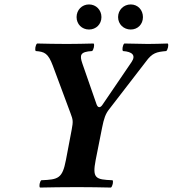

<svg xmlns="http://www.w3.org/2000/svg" viewBox="-20 -843 778 865"><path d="M411 -122 440 -268C448 -308 455 -330 472 -351L637 -565C666 -605 685 -609 729 -613C736 -619 741 -641 736 -647C707 -646 668 -645 646 -645C624 -645 578 -646 540 -647C533 -641 529 -619 534 -613C576 -610 593 -594 573 -564L441 -370C432 -357 421 -356 415 -373L351 -557C338 -595 341 -610 395 -613C402 -619 407 -641 402 -647C363 -646 320 -645 282 -645C245 -645 176 -646 147 -647C140 -641 136 -619 141 -613C181 -610 197 -603 218 -547L298 -332C309 -303 310 -296 303 -259L277 -122C261 -39 243 -34 166 -31C159 -25 155 -4 160 2C207 1 263 0 328 0C388 0 432 1 480 2C487 -4 492 -25 487 -31C411 -34 395 -39 411 -122ZM512 -766C512 -734 537 -710 569 -710C601 -710 624 -734 624 -766C624 -798 601 -823 569 -823C537 -823 512 -798 512 -766ZM325 -766C325 -734 349 -710 381 -710C413 -710 437 -734 437 -766C437 -798 413 -823 381 -823C349 -823 325 -798 325 -766Z"/></svg>

Font: Libertinus Serif
Style: Bold Italic
Weight: 700
Italic angle: -12°
Designer: Philipp H. Poll, Khaled Hosny
Foundry: Caleb Maclennan
Version: Version 7.050;RELEASE